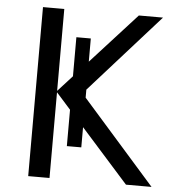

<svg xmlns="http://www.w3.org/2000/svg" viewBox="-52 -761 721 808"><g transform="rotate(5 309.0 -357.0)"><path d="M309 -140H248V-600H309ZM618 0H510L187 -362V0H97V-714H187V-368L502 -714H604L294 -367Z"/></g></svg>

Font: Noto IKEA Arabic
Style: Regular
Weight: 400
Designer: Monotype Design Team
Foundry: Monotype Imaging Inc.
Version: Version 1.200